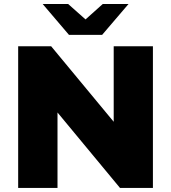

<svg xmlns="http://www.w3.org/2000/svg" viewBox="-20 -929 846 949"><path d="M69.8 0V-700.2H232.9L542 -327.1V-700.2H735.8V0H573.2L264.2 -373V0ZM320.8 -756.8 190.9 -909.2H316.9L402.8 -833L487.8 -909.2H615.2L484.9 -756.8Z"/></svg>

Font: Montserrat ExtraBold
Style: Regular
Weight: 800
Designer: Julieta Ulanovsky
Foundry: Julieta Ulanovsky
Version: Version 9.000